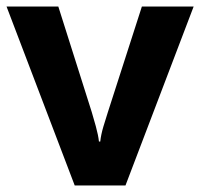

<svg xmlns="http://www.w3.org/2000/svg" viewBox="-20 -566 611 586"><path d="M208 0 0 -546H158L260 -224Q265 -208 272.5 -180.5Q280 -153 282 -134H286Q288 -154 295.5 -179.5Q303 -205 309 -223L413 -546H571L363 0Z"/></svg>

Font: Noto Sans Cherokee
Style: Bold
Weight: 700
Designer: Monotype Design Team
Foundry: Monotype Imaging Inc.
Version: Version 2.001; ttfautohint (v1.8.4.7-5d5b)